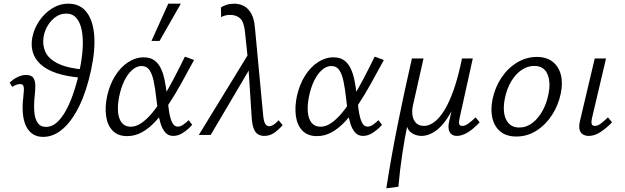

<svg xmlns="http://www.w3.org/2000/svg" viewBox="-20 -731 3384 1040"><path d="M106.3 -206.1Q108.8 -227.1 109.5 -242.7Q110.2 -258.3 106.2 -267Q102.3 -275.6 88.6 -275.6Q79.7 -275.6 67.8 -271.5Q55.9 -267.4 46.3 -260.2L32.5 -282.9Q52 -302.6 75.3 -313.8Q98.5 -324.9 120.2 -324.9Q150.8 -324.9 161.1 -308.3Q171.5 -291.6 171.3 -267Q171.1 -242.4 168.5 -217.6Q162.9 -167.6 165.6 -128.2Q168.3 -88.8 183.6 -66.3Q198.9 -43.7 228.8 -43.7Q262.6 -43.7 290.7 -70.1Q318.8 -96.5 341.8 -141.2Q364.8 -185.8 382.8 -242.2Q400.8 -298.5 412.5 -357.5Q425.1 -418.4 428 -472.8Q430.8 -527.2 422.5 -568.6Q414.1 -610 393.5 -633.7Q373 -657.4 338.4 -657.4Q307.6 -657.4 281.9 -639.4Q256.2 -621.5 238.7 -592.6Q221.3 -563.7 215.9 -530.2Q209 -486.9 226.2 -449.3Q243.4 -411.7 294.6 -386.6Q345.8 -361.5 438.1 -353.6L424.5 -309.8Q342.4 -315.9 286.9 -334.7Q231.4 -353.5 199.7 -382.8Q168 -412 157.6 -448.7Q147.2 -485.4 154.7 -526.2Q163.8 -574.7 191.8 -616.5Q219.7 -658.4 261 -684.7Q302.4 -711 350.8 -711Q412.3 -711 447.6 -667Q482.9 -623.1 490 -542.9Q497.2 -462.6 473.6 -353.1Q449.5 -239.3 410 -157.9Q370.5 -76.5 320.5 -33Q270.6 10.5 213.6 10.5Q179.5 10.5 155.9 -5.9Q132.3 -22.3 119.5 -51.5Q106.6 -80.7 103.5 -120.3Q100.5 -159.8 106.3 -206.1Z M669 6.3Q618.4 6.3 590 -23.3Q561.5 -52.8 554.7 -102.6Q547.8 -152.5 560.5 -211.5Q574.6 -274.3 604.4 -321.2Q634.1 -368.2 674.4 -394.3Q714.6 -420.5 758.5 -420.5Q793.9 -420.5 816.4 -403.9Q838.8 -387.4 851.9 -359.4Q864.9 -331.4 872.1 -295.5Q879.3 -259.7 883.7 -220.2Q889.2 -175.5 894.6 -135.3Q900.1 -95.2 911.2 -70.2Q922.4 -45.2 943.3 -45.2Q957.7 -45.2 972.5 -55.6Q987.2 -66 1001.8 -80.1L1021.3 -55Q1002.3 -32.8 974.5 -13.8Q946.6 5.2 918.7 5.2Q891.8 5.2 875.5 -13.3Q859.3 -31.8 849.9 -61.8Q840.5 -91.8 835.4 -128.1Q830.4 -164.4 826.4 -200Q820.9 -251.7 812.6 -290.7Q804.4 -329.7 789.6 -351.5Q774.8 -373.4 747.1 -373.4Q720.3 -373.4 695.9 -352Q671.5 -330.5 653.4 -293.2Q635.3 -255.9 625.5 -207.8Q616 -159.5 619.5 -122.9Q623.1 -86.2 640.3 -65.4Q657.5 -44.6 688.6 -44.6Q716.5 -44.6 745.3 -64Q774.1 -83.4 803.3 -118.2Q832.5 -153 862 -200.7Q891.5 -248.5 921.4 -305.2Q951.2 -362 981.5 -424.2L1031.2 -406Q994.9 -338.7 960.7 -277.3Q926.5 -215.8 892.1 -163.9Q857.7 -111.9 822.6 -74Q787.5 -36 749.4 -14.9Q711.3 6.3 669 6.3ZM800.5 -509.1 891.4 -711H959.5L844.2 -509.1Z M1410.5 5.2Q1392.2 5.2 1377.5 -3.6Q1362.8 -12.5 1354.3 -34.3Q1345.7 -56.2 1343.3 -94.7L1323.8 -397.3L1306.9 -559.1Q1301.5 -611.2 1281.8 -630.5Q1262 -649.7 1228.6 -650.3Q1213.5 -650.8 1199.8 -647.2Q1186 -643.6 1177.9 -637.7L1176.8 -689.9Q1187.3 -698.8 1206.8 -704.9Q1226.4 -711 1248.7 -711Q1275.8 -711 1299.6 -699.3Q1323.5 -687.5 1340.2 -659Q1357 -630.5 1361 -579.7L1405.5 -106.1Q1409 -71.8 1417 -59.6Q1425 -47.4 1437.2 -47.4Q1451.2 -47.4 1465.1 -57.7Q1479 -68 1489 -79.8L1511.2 -53.1Q1486.5 -25.7 1463.4 -10.3Q1440.3 5.2 1410.5 5.2ZM1056.9 0 1332.9 -450.6 1344.8 -378.7 1121.2 0Z M1697 6.3Q1646.4 6.3 1618 -23.3Q1589.5 -52.8 1582.7 -102.6Q1575.8 -152.5 1588.5 -211.5Q1602.6 -274.3 1632.4 -321.2Q1662.1 -368.2 1702.4 -394.3Q1742.6 -420.5 1786.5 -420.5Q1821.9 -420.5 1844.4 -403.9Q1866.8 -387.4 1879.9 -359.4Q1892.9 -331.4 1900.1 -295.5Q1907.3 -259.7 1911.7 -220.2Q1917.2 -175.5 1922.6 -135.3Q1928.1 -95.2 1939.2 -70.2Q1950.4 -45.2 1971.3 -45.2Q1985.7 -45.2 2000.5 -55.6Q2015.2 -66 2029.8 -80.1L2049.3 -55Q2030.3 -32.8 2002.5 -13.8Q1974.6 5.2 1946.7 5.2Q1919.8 5.2 1903.5 -13.3Q1887.3 -31.8 1877.9 -61.8Q1868.5 -91.8 1863.4 -128.1Q1858.4 -164.4 1854.4 -200Q1848.9 -251.7 1840.6 -290.7Q1832.4 -329.7 1817.6 -351.5Q1802.8 -373.4 1775.1 -373.4Q1748.3 -373.4 1723.9 -352Q1699.5 -330.5 1681.4 -293.2Q1663.3 -255.9 1653.5 -207.8Q1644 -159.5 1647.5 -122.9Q1651.1 -86.2 1668.3 -65.4Q1685.5 -44.6 1716.6 -44.6Q1744.5 -44.6 1773.3 -64Q1802.1 -83.4 1831.3 -118.2Q1860.5 -153 1890 -200.7Q1919.5 -248.5 1949.4 -305.2Q1979.2 -362 2009.5 -424.2L2059.2 -406Q2022.9 -338.7 1988.7 -277.3Q1954.5 -215.8 1920.1 -163.9Q1885.7 -111.9 1850.6 -74Q1815.5 -36 1777.4 -14.9Q1739.3 6.3 1697 6.3Z M2072.5 289Q2099.8 113.9 2135.4 -62.8Q2171 -239.5 2211.2 -414.2H2274L2216.2 -157.2Q2210.5 -130.2 2214.5 -105.3Q2218.5 -80.5 2233.8 -64.7Q2249.2 -49 2277.1 -49Q2304 -49 2332.2 -69.8Q2360.4 -90.5 2387.5 -134.6Q2414.7 -178.7 2438.8 -248.2Q2462.8 -317.7 2482.5 -414.2H2519.2Q2488.6 -266.7 2447.5 -174.1Q2406.5 -81.5 2359.4 -38.1Q2312.3 5.2 2261.7 5.2Q2249.4 5.2 2234.4 0.9Q2219.5 -3.5 2206.4 -13.4Q2193.4 -23.4 2186.3 -40.8Q2179.2 -58.2 2181.6 -83.9L2190.4 -70.7Q2172.3 13.7 2159 103.2Q2145.7 192.6 2138 280.3ZM2454.5 5.2Q2437.7 5.2 2426.1 -3.5Q2414.5 -12.3 2410.8 -29.5Q2407.1 -46.7 2412.7 -72.5L2489.5 -414.2H2540.9L2469 -89Q2464.5 -68.6 2467.5 -58.8Q2470.5 -49 2484 -49Q2499.7 -49 2516.7 -61.4Q2533.7 -73.8 2556 -95.3L2578.2 -68.5Q2545.2 -33.2 2514 -14Q2482.7 5.2 2454.5 5.2Z M2776.9 8.5Q2723.9 8.5 2691.2 -17.9Q2658.5 -44.3 2647.4 -89.9Q2636.3 -135.5 2647.7 -192.4Q2661.2 -257.8 2696.1 -310.1Q2731 -362.5 2781.1 -392.5Q2831.3 -422.6 2888 -422.6Q2939.8 -422.6 2972.9 -397.1Q3005.9 -371.5 3017.8 -326.7Q3029.7 -281.9 3017.2 -223.3Q3004.2 -160.2 2969.7 -107.4Q2935.3 -54.6 2885.6 -23.1Q2836 8.5 2776.9 8.5ZM2792.5 -40.3Q2831.8 -40.3 2864 -65.1Q2896.1 -89.9 2918.7 -130.9Q2941.3 -171.9 2950.5 -219.5Q2964.3 -285.3 2945.2 -329.6Q2926.1 -373.9 2873.4 -373.9Q2837.6 -373.9 2805.2 -351.9Q2772.8 -329.9 2749 -290.2Q2725.2 -250.5 2714.4 -196.7Q2700.7 -125.5 2721.7 -82.9Q2742.7 -40.3 2792.5 -40.3Z M3169.5 5.2Q3150.5 5.2 3137 -3.3Q3123.5 -11.7 3119.2 -29.2Q3114.9 -46.7 3121.1 -74.1L3201.5 -414.2H3262.7L3186.1 -89Q3182.1 -70.5 3185 -59.8Q3188 -49 3202.5 -49Q3217.3 -49 3234 -61.4Q3250.8 -73.8 3273.1 -95.3L3295.3 -68.5Q3261.7 -33.7 3230.2 -14.3Q3198.7 5.2 3169.5 5.2Z"/></svg>

Font: Ysabeau
Style: Bold Italic
Weight: 700
Italic angle: -12°
Designer: Christian Thalmann (Catharsis Fonts)
Version: Version 2.002